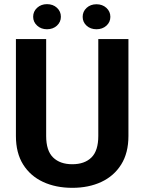

<svg xmlns="http://www.w3.org/2000/svg" viewBox="-20 -900 699 930"><path d="M456.1 -710.9H602.1V-241.2Q602.1 -159.2 567.1 -103.3Q532.2 -47.4 470.9 -18.8Q409.7 9.8 330.1 9.8Q250.5 9.8 188.7 -18.8Q127 -47.4 92 -103.3Q57.1 -159.2 57.1 -241.2V-710.9H203.6V-241.2Q203.6 -169.9 237.3 -137.2Q271 -104.5 330.1 -104.5Q389.6 -104.5 422.9 -137.2Q456.1 -169.9 456.1 -241.2ZM140.6 -818.8Q140.6 -844.7 159.9 -862.3Q179.2 -879.9 207.5 -879.9Q236.8 -879.9 255.9 -862.3Q274.9 -844.7 274.9 -818.8Q274.9 -793.5 255.9 -775.9Q236.8 -758.3 207.5 -758.3Q179.2 -758.3 159.9 -775.9Q140.6 -793.5 140.6 -818.8ZM380.4 -818.4Q380.4 -844.2 399.4 -861.8Q418.5 -879.4 447.3 -879.4Q476.1 -879.4 495.4 -861.8Q514.6 -844.2 514.6 -818.4Q514.6 -793 495.4 -775.6Q476.1 -758.3 447.3 -758.3Q418.5 -758.3 399.4 -775.6Q380.4 -793 380.4 -818.4Z"/></svg>

Font: Vazirmatn RD
Style: Bold
Weight: 700
Designer: Saber Rastikerdar
Foundry: Saber Rastikerdar
Version: Version 32.102